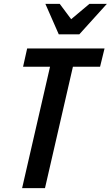

<svg xmlns="http://www.w3.org/2000/svg" viewBox="-20 -970 571 990"><path d="M94 0 238 -626H99L120 -720H519L496 -626H356L212 0ZM283 -793 214 -950H288L347 -871L441 -950H531L389 -793Z"/></svg>

Font: Instrument Sans Condensed SemiBold Italic
Style: Regular
Weight: 600
Width: 3
Italic angle: -13°
Designer: Rodrigo Fuenzalida
Foundry: fragTYPE
Version: Version 1.000; ttfautohint (v1.8.4.7-5d5b);gftools[0.9.28]